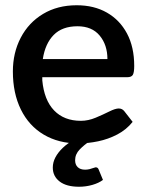

<svg xmlns="http://www.w3.org/2000/svg" viewBox="-20 -539 559 731"><path d="M278 7Q203 7 146.5 -26.5Q90 -60 59.5 -122Q29 -184 29 -267Q29 -338 59 -395.5Q89 -453 144 -486Q199 -519 272 -519Q338 -519 387 -491Q436 -463 463.5 -411.5Q491 -360 491 -288Q491 -264 486 -254.5Q481 -245 464 -245H141Q141 -242 141 -239Q141 -236 141 -233Q148 -158 186 -118.5Q224 -79 288 -79Q316 -79 344.5 -91Q373 -103 396 -114.5Q419 -126 432 -126Q445 -126 453 -116L485 -75Q461 -45 426.5 -27Q392 -9 353.5 -1Q315 7 278 7ZM143 -314H389Q389 -368 359.5 -403.5Q330 -439 275 -439Q217 -439 184.5 -406Q152 -373 143 -314ZM344 98Q352 98 355 105L372 146Q356 158 331.5 165Q307 172 281 172Q233 172 207 152Q181 132 181 99Q181 79 191 60Q201 41 219.5 23.5Q238 6 262 -7L320 0Q301 12 283.5 30Q266 48 266 71Q266 88 276 97.5Q286 107 304 107Q313 107 321 105Q329 103 335.5 100.5Q342 98 344 98Z"/></svg>

Font: Aleo SemiBold
Style: Regular
Weight: 600
Designer: Alessio Laiso
Foundry: Alessio Laiso
Version: Version 2.001;gftools[0.9.29]